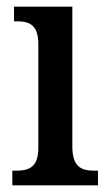

<svg xmlns="http://www.w3.org/2000/svg" viewBox="-20 -556 327 576"><path d="M17 0H274V-44H263C224 -44 197 -55 197 -117V-536H22V-492H31C69 -492 95 -481 95 -423V-113C95 -54 67 -44 28 -44H17Z"/></svg>

Font: Noto Serif Georgian Condensed Medium
Style: Regular
Weight: 500
Width: 3
Designer: Monotype Design Team, Akaki Razmadze
Foundry: Google LLC
Version: Version 2.003